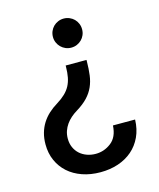

<svg xmlns="http://www.w3.org/2000/svg" viewBox="-112 -629 750 904"><g transform="rotate(-15 263.0 -177.0)"><path d="M48.7 1.8Q48.7 -28.1 55.8 -53.3Q62.9 -78.5 76.2 -99.8Q89.5 -121.1 108.5 -138.7Q127.5 -156.2 151.3 -170.5Q175.8 -185.7 191.9 -201.2Q208.1 -216.6 217.9 -234.9Q227.6 -253.2 231.9 -275.4Q236.2 -297.6 236.5 -326V-332.7H338.1V-326Q337.7 -288.7 333.8 -258.7Q329.9 -228.7 318.5 -203.3Q307.2 -177.9 286.6 -156.1Q266 -134.2 232.2 -113.6Q216.3 -104 202.6 -92Q188.9 -79.9 178.8 -65.5Q168.7 -51.1 162.8 -34.1Q157 -17 157 2.8Q157 26.3 165.5 45.5Q174 64.6 188.7 77.9Q203.5 91.3 223.5 98.5Q243.6 105.8 266.3 105.8Q307.9 105.8 341.3 79.9Q375.4 54 378.6 -2.5H486.5Q485.1 44.4 467.9 81.3Q450.6 118.3 421.3 143.5Q392 168.7 352.5 182Q312.9 195.3 266.3 195.3Q217.7 195.3 177.6 181.3Q137.4 167.3 108.8 141.7Q80.3 116.1 64.5 80.6Q48.7 45.1 48.7 1.8ZM213.4 -477.6Q213.4 -492.5 218.9 -505.5Q224.4 -518.5 234 -528.1Q243.6 -537.6 256.6 -543.1Q269.5 -548.7 284.4 -548.7Q299.4 -548.7 312.3 -543.1Q325.3 -537.6 334.9 -528.1Q344.5 -518.5 350 -505.5Q355.5 -492.5 355.5 -477.6Q355.5 -462.7 350 -449.9Q344.5 -437.1 334.9 -427.6Q325.3 -418 312.3 -412.5Q299.4 -407 284.4 -407Q269.9 -407 256.9 -412.5Q244 -418 234.4 -427.6Q224.8 -437.1 219.1 -450.1Q213.4 -463.1 213.4 -477.6Z"/></g></svg>

Font: Inter P Medium
Style: Regular
Weight: 500
Designer: Rasmus Andersson
Foundry: rsms
Version: Version 3.018;git-588b23468